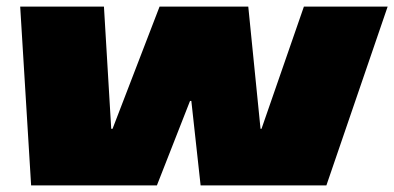

<svg xmlns="http://www.w3.org/2000/svg" viewBox="-20 -560 1191 580"><path d="M41 -540H294L316 -171H320L462 -540H730L767 -171H770L898 -540H1151L966 0H586L558 -255H554L454 0H74Z"/></svg>

Font: Pathway Extreme 28pt Black
Style: Italic
Weight: 900
Italic angle: -8°
Designer: Eduardo Rodriguez Tunni
Foundry: Eduardo Rodriguez Tunni
Version: Version 1.001;gftools[0.9.26]